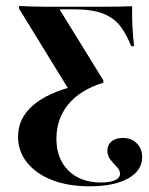

<svg xmlns="http://www.w3.org/2000/svg" viewBox="-20 -438 506 650"><path d="M283.9 192.7Q210.5 192.7 156 171.4Q101.6 150 71.4 112.1Q41.1 74.2 41.1 25Q41.1 -37.9 91.9 -81.5Q142.7 -125 238.7 -148.4L216.9 -128.2L44.4 -408.9V-417.7Q65.3 -416.9 85.5 -416.1Q105.6 -415.3 127.8 -415.3Q150 -415.3 175.8 -415.3H229H335.5Q358.9 -415.3 381.5 -415.7Q404 -416.1 427.4 -416.9Q426.6 -385.5 428.2 -351.6Q429.8 -317.7 433.9 -281.5H424.2Q408.9 -321 387.5 -349.2Q366.1 -377.4 329 -391.9Q291.9 -406.5 229 -406.5H181.5L329.8 -166.1V-158.1Q250 -133.1 210.5 -83.9Q171 -34.7 171 31.5Q171 99.2 211.7 139.5Q252.4 179.8 321.8 179.8Q351.6 179.8 369 172.2Q386.3 164.5 386.3 150.8Q386.3 137.9 375.4 127Q364.5 116.1 354 102.8Q343.5 89.5 343.5 71.8Q343.5 52.4 357.7 40.7Q371.8 29 396 29Q425 29 443.1 47.2Q461.3 65.3 461.3 94.4Q461.3 139.5 413.7 166.1Q366.1 192.7 283.9 192.7Z"/></svg>

Font: Playfair 144pt SemiExpanded ExtraBold
Style: Regular
Weight: 800
Width: 6
Designer: Claus Eggers Sørensen
Foundry: Claus Eggers Sørensen
Version: Version 2.203